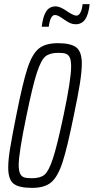

<svg xmlns="http://www.w3.org/2000/svg" viewBox="-20 -906 456 934"><path d="M20 -91Q20 -129 29.5 -186.5Q39 -244 59 -344Q90 -501 113 -572Q136 -643 168.5 -669.5Q201 -696 262 -696Q325 -696 351.5 -675Q378 -654 378 -597Q378 -558 368.5 -498.5Q359 -439 339 -344Q307 -186 284 -116Q261 -46 229 -19Q197 8 136 8Q72 8 46 -12.5Q20 -33 20 -91ZM289 -344Q326 -519 326 -583Q326 -612 319.5 -626Q313 -640 300.5 -644.5Q288 -649 264 -649Q223 -649 201.5 -632Q180 -615 159.5 -552.5Q139 -490 109 -344Q71 -161 71 -104Q71 -75 78 -61Q85 -47 98 -43Q111 -39 135 -39Q176 -39 196.5 -56Q217 -73 237.5 -135Q258 -197 289 -344ZM251 -875Q273 -875 308 -850Q338 -830 352 -830Q363 -830 371 -844.5Q379 -859 382 -886H416Q411 -836 394.5 -812Q378 -788 348 -788Q334 -788 321.5 -793.5Q309 -799 292 -811Q275 -823 265.5 -828Q256 -833 247 -833Q225 -833 217 -776H183Q189 -827 205 -851Q221 -875 251 -875Z"/></svg>

Font: Saira Ultra Condensed Light
Style: Italic
Weight: 300
Width: 1
Italic angle: -12°
Designer: Hector Gatti with collaboration of the Omnibus-Type team
Foundry: Omnibus-Type
Version: Version 1.001; ttfautohint (v1.8)